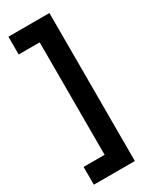

<svg xmlns="http://www.w3.org/2000/svg" viewBox="-221 -795 779 973"><g transform="rotate(-30 168.0 -309.0)"><path d="M258 -742V124H18V20H141V-638H18V-742Z"/></g></svg>

Font: Montserrat Medium
Style: Regular
Weight: 500
Designer: Julieta Ulanovsky
Foundry: Julieta Ulanovsky
Version: Version 6.001